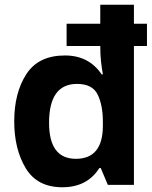

<svg xmlns="http://www.w3.org/2000/svg" viewBox="-20 -780 640 810"><path d="M187 -262Q187 -426 305 -426Q370 -426 392 -381Q414 -336 414 -266V-250Q414 -110 300 -110Q187 -110 187 -262ZM399 -71H405L435 0H545V-586H600V-680H545V-760H403V-680H261V-586H403Q403 -550 406 -522.5Q409 -495 414 -466H409Q355 -546 254 -546Q142 -546 91 -467Q40 -388 40 -268Q40 -151 88.5 -70.5Q137 10 243 10Q348 10 399 -71Z"/></svg>

Font: Noto Sans Mono UI
Style: Bold
Weight: 700
Designer: Monotype Design team
Foundry: Monotype Imaging Inc.
Version: 1.000